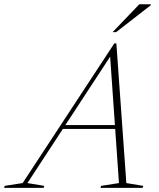

<svg xmlns="http://www.w3.org/2000/svg" viewBox="-86 -904 763 924"><path d="M205 -283.5 211.5 -302H488.5L482 -283.5ZM522 -23 603.5 -9.5 600.5 0H397.5L400.5 -9.5L486.5 -23L443 -646.5H454L46 -23L127 -9.5L124 0H-66L-63.5 -9.5L23 -23L464 -695H474ZM456 -749.5 584.5 -883.5H640L638.5 -878L473 -749.5Z"/></svg>

Font: Newsreader 36pt ExtraLight
Style: Italic
Weight: 250
Italic angle: -17°
Designer: Hugues Gentile
Foundry: Production Type
Version: Version 1.003